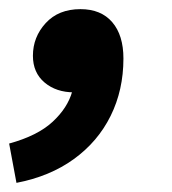

<svg xmlns="http://www.w3.org/2000/svg" viewBox="-46 -204 376 420"><path d="M-10 196 -26 110Q36 93 69 62.5Q102 32 112 -4L132 -112L162 -20Q152 -14 140 -8Q128 -2 116 -2Q77 -2 51.5 -23.5Q26 -45 26 -82Q26 -123 54 -153.5Q82 -184 130 -184Q175 -184 199.5 -155.5Q224 -127 224 -76Q224 -7 196 49.5Q168 106 115.5 144Q63 182 -10 196Z"/></svg>

Font: Source Sans 3 Black
Style: Italic
Weight: 900
Italic angle: -11°
Designer: Paul D. Hunt
Foundry: Adobe
Version: Version 3.052;hotconv 1.1.0;makeotfexe 2.6.0